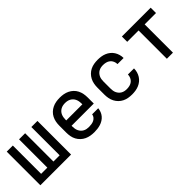

<svg xmlns="http://www.w3.org/2000/svg" viewBox="130 -1335 2140 2140"><g transform="rotate(-45 1200.0 -265.0)"><path d="M58 0V-530H154V-84H252V-530H348V-84H446V-530H542V0Z M902 8Q873 8 843.5 3Q814 -2 787 -14.5Q760 -27 738 -48Q716 -69 702 -95Q688 -121 682.5 -150.5Q677 -180 677 -210V-320Q677 -350 682.5 -379Q688 -408 701.5 -434.5Q715 -461 736.5 -481.5Q758 -502 785 -515Q812 -528 841 -533Q870 -538 900 -538Q930 -538 959 -533Q988 -528 1015 -515Q1042 -502 1063.5 -481.5Q1085 -461 1098.5 -434.5Q1112 -408 1117.5 -379Q1123 -350 1123 -320V-223H773V-210Q773 -192 776 -174.5Q779 -157 786.5 -141Q794 -125 806 -112Q818 -99 834 -90.5Q850 -82 867.5 -79Q885 -76 902 -76Q922 -76 942 -79Q962 -82 979.5 -90.5Q997 -99 1010 -115Q1023 -131 1025 -151H1121Q1119 -126 1109.5 -102Q1100 -78 1084 -59Q1068 -40 1046.5 -26.5Q1025 -13 1001 -5.5Q977 2 952 5Q927 8 902 8ZM773 -307H1027V-320Q1027 -338 1024 -355Q1021 -372 1014 -388Q1007 -404 995 -417Q983 -430 967.5 -438.5Q952 -447 935 -450.5Q918 -454 900 -454Q882 -454 865 -450.5Q848 -447 832.5 -438.5Q817 -430 805 -417Q793 -404 786 -388Q779 -372 776 -355Q773 -338 773 -320Z M1498 8Q1468 8 1439 3Q1410 -2 1383.5 -15Q1357 -28 1336 -49Q1315 -70 1301.5 -96Q1288 -122 1282.5 -151.5Q1277 -181 1277 -210V-320Q1277 -349 1282.5 -378.5Q1288 -408 1301.5 -434Q1315 -460 1336 -481Q1357 -502 1383.5 -515Q1410 -528 1439 -533Q1468 -538 1498 -538Q1525 -538 1552 -534Q1579 -530 1604.5 -519.5Q1630 -509 1651.5 -491.5Q1673 -474 1687.5 -451Q1702 -428 1709.5 -401.5Q1717 -375 1717 -348Q1717 -347 1717 -347Q1717 -347 1717 -347H1621Q1621 -347 1621 -347Q1621 -347 1621 -347Q1621 -370 1611.5 -392Q1602 -414 1584 -428.5Q1566 -443 1543.5 -448.5Q1521 -454 1498 -454Q1480 -454 1463 -450.5Q1446 -447 1431 -438.5Q1416 -430 1404.5 -417Q1393 -404 1385.5 -388Q1378 -372 1375.5 -354.5Q1373 -337 1373 -320V-210Q1373 -193 1375.5 -175.5Q1378 -158 1385.5 -142Q1393 -126 1404.5 -113Q1416 -100 1431 -91.5Q1446 -83 1463 -79.5Q1480 -76 1498 -76Q1521 -76 1543.5 -81.5Q1566 -87 1584 -101.5Q1602 -116 1611.5 -138Q1621 -160 1621 -183Q1621 -183 1621 -183Q1621 -183 1621 -183H1717Q1717 -183 1717 -183Q1717 -183 1717 -182Q1717 -155 1709.5 -128.5Q1702 -102 1687.5 -79Q1673 -56 1651.5 -38.5Q1630 -21 1604.5 -10.5Q1579 0 1552 4Q1525 8 1498 8Z M2052 0V-446H1873V-530H2327V-446H2148V0Z"/></g></svg>

Font: Iosevka Curly Medium Extended
Style: Regular
Weight: 500
Width: 7
Monospace: yes
Designer: Belleve Invis
Foundry: Belleve Invis
Version: Version 11.1.0; ttfautohint (v1.8.3)